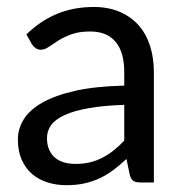

<svg xmlns="http://www.w3.org/2000/svg" viewBox="-20 -536 537 564"><path d="M345 -228Q283.5 -226 240.2 -218.2Q197 -210.5 169.8 -198Q142.5 -185.5 130.2 -168.5Q118 -151.5 118 -130.5Q118 -110.5 124.5 -96Q131 -81.5 142.2 -72.2Q153.5 -63 168.8 -58.8Q184 -54.5 201.5 -54.5Q225 -54.5 244.5 -59.2Q264 -64 281.2 -73Q298.5 -82 314.2 -94.5Q330 -107 345 -123ZM57.5 -435Q99.5 -475.5 148 -495.5Q196.5 -515.5 255.5 -515.5Q298 -515.5 331 -501.5Q364 -487.5 386.5 -462.5Q409 -437.5 420.5 -402Q432 -366.5 432 -324V0H392.5Q379.5 0 372.5 -4.2Q365.5 -8.5 361.5 -21L351.5 -69Q331.5 -50.5 312.5 -36.2Q293.5 -22 272.5 -12.2Q251.5 -2.5 227.8 2.8Q204 8 175 8Q145.5 8 119.5 -0.2Q93.5 -8.5 74.2 -25Q55 -41.5 43.8 -66.8Q32.5 -92 32.5 -126.5Q32.5 -156.5 49 -184.2Q65.5 -212 102.5 -233.5Q139.5 -255 199 -268.8Q258.5 -282.5 345 -284.5V-324Q345 -383 319.5 -413.2Q294 -443.5 245 -443.5Q212 -443.5 189.8 -435.2Q167.5 -427 151.2 -416.8Q135 -406.5 123.2 -398.2Q111.5 -390 100 -390Q91 -390 84.5 -394.8Q78 -399.5 73.5 -406.5Z"/></svg>

Font: Lato
Style: Regular
Weight: 400
Designer: Lukasz Dziedzic with Adam Twardoch and Botio Nikoltchev
Foundry: tyPoland Lukasz Dziedzic
Version: Version 2.015; 2015-08-06; http://www.latofonts.com/